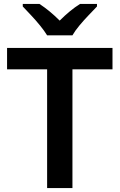

<svg xmlns="http://www.w3.org/2000/svg" viewBox="-20 -958 609 978"><path d="M349 0H220V-605H16V-714H553V-605H349ZM220 -778Q206 -801 184 -828Q162 -855 138 -880.5Q114 -906 96 -925V-938H181Q207 -921 232.5 -900Q258 -879 284 -853Q310 -879 336 -900.5Q362 -922 388 -938H474V-925Q456 -906 431.5 -880.5Q407 -855 384.5 -828Q362 -801 349 -778Z"/></svg>

Font: Noto Sans Lao UI SemBd
Style: Regular
Weight: 600
Designer: Monotype Design Team
Foundry: Monotype Imaging Inc.
Version: Version 2.000; ttfautohint (v1.8.4.7-5d5b)